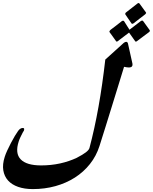

<svg xmlns="http://www.w3.org/2000/svg" viewBox="-156 -1034 1018 1279"><path d="M815.9 -951.7Q818.4 -948.7 816.9 -945.8Q816.4 -943.8 811 -938.5Q791.5 -923.8 772 -908.4Q752.4 -893.1 733.4 -878.4Q729 -875.5 725.6 -875.5Q721.2 -875.5 719.7 -878.4L679.2 -937.5Q677.7 -941.9 678.7 -944.8Q679.7 -948.7 686.5 -953.6Q705.1 -967.8 722.9 -981.9Q740.7 -996.1 759.3 -1010.3Q762.7 -1013.7 767.1 -1013.7Q770 -1013.7 773.4 -1010.3ZM841.3 -833Q842.8 -829.6 841.8 -826.7Q841.8 -824.2 836.4 -819.8L756.8 -760.3Q753.4 -756.8 749 -756.8Q745.6 -756.8 743.7 -760.3Q733.9 -774.4 723.9 -788.6Q713.9 -802.7 703.6 -816.9Q687.5 -804.7 666.7 -788.8Q646 -772.9 628.9 -760.3Q627.9 -758.8 625.7 -757.8Q623.5 -756.8 622.1 -756.8Q620.1 -756.8 619.1 -757.8Q618.2 -758.8 616.7 -760.3Q606.4 -774.4 595.7 -789.8Q585 -805.2 574.2 -819.3Q572.3 -821.8 573.2 -825.7Q574.2 -828.1 576.2 -830.6Q578.1 -833 580.6 -835.4Q598.1 -849.1 618.2 -864Q638.2 -878.9 655.3 -893.1Q659.2 -896 664.1 -896Q667.5 -896 670.4 -893.1L706.5 -835.9L781.2 -893.1Q786.6 -897 791.5 -897Q794.9 -897 797.9 -893.1ZM726.1 -610.8Q727.5 -601.6 725.6 -596.2Q721.7 -584.5 701.7 -584.5Q696.3 -584.5 688.2 -585.7Q680.2 -586.9 670.4 -588.9Q650.9 -525.4 630.4 -458.7Q609.9 -392.1 589.1 -325Q568.4 -257.8 547.6 -191.2Q526.9 -124.5 506.8 -61.5Q485.4 5.4 443.1 58.6Q400.9 111.8 342.8 148.9Q284.7 186 213.4 205.8Q142.1 225.6 62.5 225.6Q7.3 225.6 -34.9 210.9Q-77.1 196.3 -102.3 168.5Q-127.4 140.6 -134 100.8Q-140.6 61 -124.5 10.7Q-119.1 -6.8 -107.7 -31.7Q-96.2 -56.6 -83 -81.8Q-69.8 -106.9 -56.9 -128.7Q-43.9 -150.4 -35.2 -162.1Q-27.3 -172.9 -19.5 -177.2Q-11.7 -181.6 -4.4 -181.6Q2.4 -181.6 4.4 -177.7Q6.3 -173.8 3.4 -164.1Q2.4 -161.6 1 -159.7Q-0.5 -157.7 -2.4 -155.3Q-11.2 -138.2 -19.3 -121.6Q-27.3 -105 -31.2 -92.3Q-57.1 -12.7 -18.1 27.6Q21 67.9 117.7 67.9Q184.1 67.9 244.1 54.7Q304.2 41.5 356.9 16.6H356.4Q396 -3.9 416 -19.3Q436 -34.7 439.9 -47.9Q474.1 -176.3 500.2 -323Q526.4 -469.7 545.4 -637.2L668 -748Q677.2 -755.4 684.6 -755.4Q688.5 -755.4 691.7 -752.7Q694.8 -750 696.3 -744.6Z"/></svg>

Font: XB Zar
Style: Bold Italic
Weight: 700
Italic angle: -12°
Designer: Behnam
Foundry: Irmug
Version: Version 8.005 2009